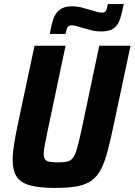

<svg xmlns="http://www.w3.org/2000/svg" viewBox="-20 -912 659 940"><path d="M250 8Q171 8 125.5 -5Q80 -18 61 -48Q42 -78 42 -129Q42 -162 49 -206Q56 -250 68 -307L149 -688H301L212 -266Q204 -226 199 -200Q194 -174 194 -159Q194 -141 200.5 -132Q207 -123 222.5 -120Q238 -117 263 -117Q293 -117 310.5 -121.5Q328 -126 338.5 -141Q349 -156 357.5 -186Q366 -216 377 -266L466 -688H619L538 -307Q522 -230 507.5 -175Q493 -120 475 -84.5Q457 -49 429 -28.5Q401 -8 358 0Q315 8 250 8ZM224 -746Q231 -790 241.5 -819.5Q252 -849 273 -865Q294 -881 333 -881Q358 -881 381 -875Q404 -869 424 -863Q441 -858 454 -854Q467 -850 479 -850Q494 -850 499 -859.5Q504 -869 508 -892H586Q578 -850 568 -819.5Q558 -789 537 -773.5Q516 -758 476 -758Q451 -758 429 -763.5Q407 -769 386 -775Q369 -780 356 -784Q343 -788 331 -788Q316 -788 310.5 -778.5Q305 -769 301 -746Z"/></svg>

Font: Saira SemiCondensed
Style: Bold Italic
Weight: 700
Width: 4
Italic angle: -12°
Designer: Hector Gatti with collaboration of the Omnibus-Type team
Foundry: Omnibus-Type
Version: Version 1.101